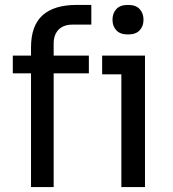

<svg xmlns="http://www.w3.org/2000/svg" viewBox="-20 -760 703 780"><path d="M106 0V-567Q106 -656 153 -698Q200 -740 291 -740H351V-660H275Q238 -660 218 -639.5Q198 -619 198 -583V0ZM32 -462V-534H341V-462ZM473 0V-534H569V0ZM395 -458V-534H569V-458ZM500 -620Q468 -620 452.5 -637Q437 -654 437 -680Q437 -706 452.5 -723Q468 -740 500 -740Q532 -740 547.5 -723Q563 -706 563 -680Q563 -654 547.5 -637Q532 -620 500 -620Z"/></svg>

Font: SVN-Sora Variable
Style: Regular
Weight: 400
Designer: Jonathan Barnbrook, Julián Moncada
Foundry: Barnbrook Fonts
Version: Version 2.000 - Viet hoa boi STYLEno.1 Fonts